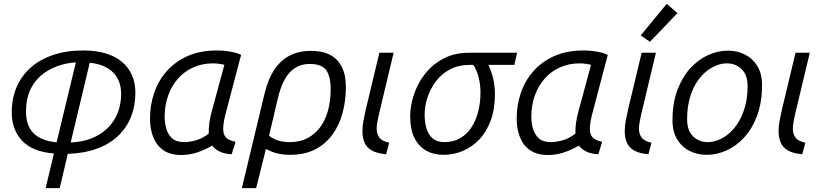

<svg xmlns="http://www.w3.org/2000/svg" viewBox="-20 -792 4271 997"><path d="M217 185 260 5Q148 -4 94.5 -61.5Q41 -119 41 -208Q41 -281 66.5 -340Q92 -399 140 -441.5Q188 -484 257 -507Q326 -530 413 -530Q478 -530 528 -515Q578 -500 612.5 -471.5Q647 -443 665 -402.5Q683 -362 683 -311Q683 -243 660.5 -186Q638 -129 593.5 -86.5Q549 -44 483.5 -20Q418 4 332 7L290 185ZM274 -53 374 -468Q322 -465 275 -447.5Q228 -430 192 -399Q156 -368 135.5 -322Q115 -276 115 -214Q115 -138 155.5 -99Q196 -60 274 -53ZM347 -52Q412 -55 460.5 -75.5Q509 -96 542.5 -130.5Q576 -165 592.5 -209.5Q609 -254 609 -305Q609 -373 567.5 -415.5Q526 -458 446 -466Z M922 13Q866 13 830 -11Q794 -35 776.5 -78Q759 -121 759 -177Q759 -245 780 -308Q801 -371 844.5 -421Q888 -471 953.5 -500.5Q1019 -530 1108 -530Q1127 -530 1150 -527.5Q1173 -525 1195 -520Q1217 -515 1232 -507L1153 -207Q1147 -185 1143 -163.5Q1139 -142 1139 -122Q1139 -94 1153 -78.5Q1167 -63 1203 -56L1183 9Q1145 7 1120.5 -5Q1096 -17 1082 -36Q1039 -11 999.5 1Q960 13 922 13ZM938 -54Q962 -54 996 -63Q1030 -72 1064 -98Q1063 -124 1067 -153.5Q1071 -183 1080 -215L1145 -455Q1142 -457 1122.5 -460Q1103 -463 1087 -463Q1030 -463 983.5 -442Q937 -421 904 -383.5Q871 -346 853 -295.5Q835 -245 835 -186Q835 -158 842.5 -127.5Q850 -97 872 -75.5Q894 -54 938 -54Z M1236 185 1353 -303Q1372 -382 1405.5 -431.5Q1439 -481 1486.5 -504.5Q1534 -528 1595 -528Q1655 -528 1695 -506.5Q1735 -485 1755.5 -443.5Q1776 -402 1776 -341Q1776 -268 1758.5 -204Q1741 -140 1705 -91.5Q1669 -43 1615 -15.5Q1561 12 1487 12Q1451 12 1419.5 4.5Q1388 -3 1361 -19L1310 185ZM1485 -54Q1537 -54 1576.5 -74.5Q1616 -95 1643 -132Q1670 -169 1683.5 -219Q1697 -269 1697 -328Q1697 -395 1674 -427.5Q1651 -460 1588 -460Q1527 -460 1486 -417.5Q1445 -375 1423 -282L1377 -87Q1403 -68 1429 -61Q1455 -54 1485 -54Z M1985 9Q1938 5 1911 -10.5Q1884 -26 1873 -51.5Q1862 -77 1862 -111Q1862 -137 1867.5 -166.5Q1873 -196 1880 -226L1950 -518H2024L1947 -196Q1943 -177 1939.5 -158.5Q1936 -140 1936 -123Q1936 -97 1949.5 -78Q1963 -59 2001 -51Z M2284 12Q2231 12 2192 -10.5Q2153 -33 2131.5 -77Q2110 -121 2110 -187Q2110 -243 2129.5 -301.5Q2149 -360 2187.5 -409Q2226 -458 2283 -488Q2340 -518 2415 -518H2665L2651 -455H2516Q2533 -420 2541.5 -381.5Q2550 -343 2550 -303Q2550 -224 2527.5 -164.5Q2505 -105 2467 -66Q2429 -27 2381.5 -7.5Q2334 12 2284 12ZM2287 -54Q2335 -54 2370.5 -75Q2406 -96 2429 -132Q2452 -168 2463.5 -214Q2475 -260 2475 -311Q2475 -351 2466 -388Q2457 -425 2438 -455H2419Q2360 -455 2316 -431.5Q2272 -408 2243 -369Q2214 -330 2199.5 -285Q2185 -240 2185 -196Q2185 -158 2194.5 -125.5Q2204 -93 2226.5 -73.5Q2249 -54 2287 -54Z M2826 13Q2770 13 2734 -11Q2698 -35 2680.5 -78Q2663 -121 2663 -177Q2663 -245 2684 -308Q2705 -371 2748.5 -421Q2792 -471 2857.5 -500.5Q2923 -530 3012 -530Q3031 -530 3054 -527.5Q3077 -525 3099 -520Q3121 -515 3136 -507L3057 -207Q3051 -185 3047 -163.5Q3043 -142 3043 -122Q3043 -94 3057 -78.5Q3071 -63 3107 -56L3087 9Q3049 7 3024.5 -5Q3000 -17 2986 -36Q2943 -11 2903.5 1Q2864 13 2826 13ZM2842 -54Q2866 -54 2900 -63Q2934 -72 2968 -98Q2967 -124 2971 -153.5Q2975 -183 2984 -215L3049 -455Q3046 -457 3026.5 -460Q3007 -463 2991 -463Q2934 -463 2887.5 -442Q2841 -421 2808 -383.5Q2775 -346 2757 -295.5Q2739 -245 2739 -186Q2739 -158 2746.5 -127.5Q2754 -97 2776 -75.5Q2798 -54 2842 -54Z M3347 9Q3300 5 3273 -10.5Q3246 -26 3235 -51.5Q3224 -77 3224 -111Q3224 -137 3229.5 -166.5Q3235 -196 3242 -226L3312 -518H3386L3309 -196Q3305 -177 3301.5 -158.5Q3298 -140 3298 -123Q3298 -97 3311.5 -78Q3325 -59 3363 -51ZM3355 -575 3307 -608 3442 -772 3498 -724Z M3650 12Q3601 12 3560.5 -8.5Q3520 -29 3496 -69Q3472 -109 3472 -167Q3472 -257 3497.5 -324.5Q3523 -392 3564.5 -437.5Q3606 -483 3657 -506Q3708 -529 3759 -529Q3809 -529 3849 -508.5Q3889 -488 3913 -448.5Q3937 -409 3937 -351Q3937 -261 3912 -193Q3887 -125 3845.5 -79.5Q3804 -34 3753 -11Q3702 12 3650 12ZM3655 -54Q3683 -54 3712.5 -66Q3742 -78 3768.5 -101.5Q3795 -125 3816 -160Q3837 -195 3849.5 -241.5Q3862 -288 3862 -345Q3862 -403 3831 -433Q3800 -463 3754 -463Q3726 -463 3697 -451Q3668 -439 3641 -415.5Q3614 -392 3593 -357Q3572 -322 3560 -275.5Q3548 -229 3548 -172Q3548 -114 3579 -84Q3610 -54 3655 -54Z M4146 9Q4099 5 4072 -10.5Q4045 -26 4034 -51.5Q4023 -77 4023 -111Q4023 -137 4028.5 -166.5Q4034 -196 4041 -226L4111 -518H4185L4108 -196Q4104 -177 4100.5 -158.5Q4097 -140 4097 -123Q4097 -97 4110.5 -78Q4124 -59 4162 -51Z"/></svg>

Font: Ubuntu Sans
Style: Italic
Weight: 400
Italic angle: -13.5°
Designer: Dalton Maag Ltd
Foundry: Dalton Maag Ltd
Version: Version 1.006